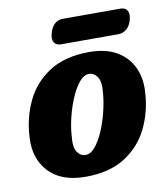

<svg xmlns="http://www.w3.org/2000/svg" viewBox="-72 -660 640 731"><g transform="rotate(-10 248.0 -294.0)"><path d="M296 -456Q359 -456 401 -432Q443 -408 463 -366.2Q483 -324.5 480 -272Q476.5 -196 445.5 -131.8Q414.5 -67.5 354 -29Q293.5 9.5 201.5 9.5Q107.5 9.5 59.5 -42Q11.5 -93.5 16.5 -175Q20 -249.5 50.5 -313.8Q81 -378 141.8 -417Q202.5 -456 296 -456ZM215.5 -72.5Q235.5 -72.5 253.2 -94.2Q271 -116 285.5 -150Q300 -184 309.2 -221.8Q318.5 -259.5 321 -291.5Q326 -336.5 313 -355.2Q300 -374 280.5 -374Q261 -374 243 -352.2Q225 -330.5 210.5 -296.5Q196 -262.5 186.8 -224.8Q177.5 -187 175.5 -155Q170.5 -110 183 -91.2Q195.5 -72.5 215.5 -72.5ZM168 -550.5Q181 -598 221 -598H442Q460.5 -598 468.2 -585.8Q476 -573.5 470 -550.5Q464 -527.5 449.8 -515.5Q435.5 -503.5 417 -503.5H196.5Q177.5 -503.5 169.8 -515.8Q162 -528 168 -550.5Z"/></g></svg>

Font: Fraunces 144pt SuperSoft
Style: Bold Italic
Weight: 700
Italic angle: -16°
Version: Version 1.000;[0bf87f6ff]